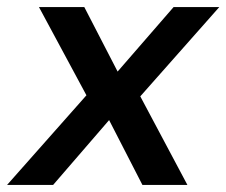

<svg xmlns="http://www.w3.org/2000/svg" viewBox="-45 -522 639 542"><path d="M-25 0 199 -253 65 -502H193L287 -320L445 -502H574L351 -250L484 0H357L263 -183L105 0Z"/></svg>

Font: DM Sans 16pt SemiBold
Style: Italic
Weight: 600
Italic angle: -10°
Version: Version 4.004;gftools[0.9.30]